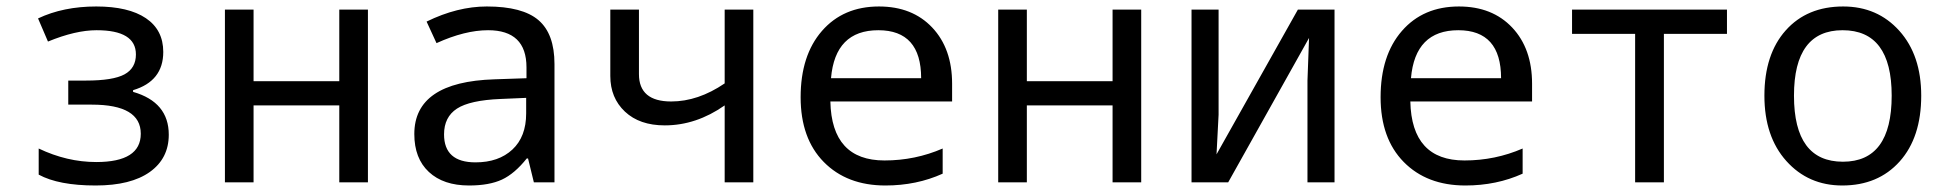

<svg xmlns="http://www.w3.org/2000/svg" viewBox="-20 -566 6041 596"><path d="M247.1 -315.9Q331.1 -315.9 366.5 -335.2Q401.9 -354.5 401.9 -397Q401.9 -472.2 279.8 -472.2Q214.4 -472.2 128.9 -437L98.1 -508.8Q176.3 -545.9 278.8 -545.9Q378.9 -545.9 432.9 -509.5Q486.8 -473.1 486.8 -404.8Q486.8 -314 393.1 -286.1V-280.8Q503.9 -249 503.9 -147.9Q503.9 -74.2 445.1 -32.2Q386.2 9.8 276.9 9.8Q162.1 9.8 100.1 -23.9V-105Q188 -63 278.8 -63Q417 -63 417 -150.9Q417 -241.2 265.1 -241.2H191.9V-315.9Z M767.1 -536.1V-314H1033.2V-536.1H1122.1V0H1033.2V-238.8H767.1V0H678.2V-536.1Z M1637.2 0 1619.1 -74.2H1615.2Q1577.6 -26.9 1538.1 -8.5Q1498.5 9.8 1436 9.8Q1356.4 9.8 1311.3 -32.2Q1266.1 -74.2 1266.1 -149.9Q1266.1 -312 1515.1 -319.8L1614.3 -323.2V-356.9Q1614.3 -472.2 1495.1 -472.2Q1423.3 -472.2 1335 -432.1L1304.2 -499Q1399.9 -545.9 1491.2 -545.9Q1602.1 -545.9 1651.6 -503.4Q1701.2 -460.9 1701.2 -367.2V0ZM1613.3 -262.2 1534.2 -258.8Q1438.5 -254.9 1398.4 -228.8Q1358.4 -202.6 1358.4 -148.9Q1358.4 -62 1456.1 -62Q1527.8 -62 1570.6 -101.8Q1613.3 -141.6 1613.3 -213.9Z M1963.4 -536.1V-335.9Q1963.4 -251 2063.5 -251Q2147 -251 2229.5 -307.1V-536.1H2318.4V0H2229.5V-238.8Q2141.1 -176.8 2043.5 -176.8Q1965.3 -176.8 1919.9 -219.5Q1874.5 -262.2 1874.5 -330.1V-536.1Z M2935.5 -251H2557.6Q2561.5 -67.9 2725.6 -67.9Q2820.8 -67.9 2906.2 -105V-26.9Q2825.2 9.8 2728.5 9.8Q2608.9 9.8 2537.1 -63.2Q2465.3 -136.2 2465.3 -264.2Q2465.3 -394 2531.5 -470Q2597.7 -545.9 2708.5 -545.9Q2812 -545.9 2873.8 -480.5Q2935.5 -415 2935.5 -306.2ZM2559.6 -323.2H2839.4Q2839.4 -472.2 2706.5 -472.2Q2572.3 -472.2 2559.6 -323.2Z M3167.5 -536.1V-314H3433.6V-536.1H3522.5V0H3433.6V-238.8H3167.5V0H3078.6V-536.1Z M3762.7 -536.1V-210L3756.3 -86.9L4008.8 -536.1H4122.6V0H4038.6V-315.9L4043.5 -448.2L3792.5 0H3678.7V-536.1Z M4735.8 -251H4357.9Q4361.8 -67.9 4525.9 -67.9Q4621.1 -67.9 4706.5 -105V-26.9Q4625.5 9.8 4528.8 9.8Q4409.2 9.8 4337.4 -63.2Q4265.6 -136.2 4265.6 -264.2Q4265.6 -394 4331.8 -470Q4397.9 -545.9 4508.8 -545.9Q4612.3 -545.9 4674.1 -480.5Q4735.8 -415 4735.8 -306.2ZM4359.9 -323.2H4639.6Q4639.6 -472.2 4506.8 -472.2Q4372.6 -472.2 4359.9 -323.2Z M5340.8 -460.9H5145V0H5055.7V-460.9H4859.9V-536.1H5340.8Z M5698.7 9.8Q5593.3 9.8 5525.1 -66.2Q5457 -142.1 5457 -269Q5457 -397.5 5523.2 -471.7Q5589.4 -545.9 5701.7 -545.9Q5808.1 -545.9 5876 -470.2Q5943.8 -394.5 5943.8 -269Q5943.8 -139.6 5877 -64.9Q5810.1 9.8 5698.7 9.8ZM5700.7 -64Q5852.1 -64 5852.1 -269Q5852.1 -472.2 5699.7 -472.2Q5548.8 -472.2 5548.8 -269Q5548.8 -64 5700.7 -64Z"/></svg>

Font: WenQuanYi Micro Hei Mono
Style: Regular
Weight: 400
Foundry: Ascender Corporation
Version: Version 0.2.0-beta